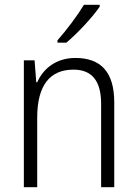

<svg xmlns="http://www.w3.org/2000/svg" viewBox="-20 -785 576 805"><path d="M398 -757V-765H332C305 -720 260 -660 221 -616V-606H258C305 -645 369 -714 398 -757ZM296 -542C215 -542 161 -497 136 -440H132L125 -532H80V0H136V-292C136 -427 189 -493 288 -493C364 -493 404 -448 404 -349V0H459V-356C459 -484 402 -542 296 -542Z"/></svg>

Font: Noto Sans Gujarati SemiCondensed Light
Style: Regular
Weight: 300
Width: 4
Designer: Jelle Bosma - Monotype Design Team, Universal Thirst
Foundry: Monotype Imaging Inc.
Version: Version 2.106